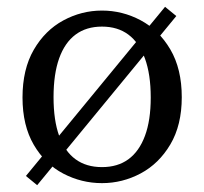

<svg xmlns="http://www.w3.org/2000/svg" viewBox="-20 -524 599 563"><path d="M497 -477 89 19 56 -8 464 -504ZM279 13Q219 13 165.5 -15Q112 -43 79 -99.5Q46 -156 46 -238Q46 -321 79 -378Q112 -435 165.5 -464Q219 -493 279 -493Q339 -493 392.5 -464.5Q446 -436 479.5 -379Q513 -322 513 -239Q513 -157 479.5 -100.5Q446 -44 392.5 -15.5Q339 13 279 13ZM279 -34Q325 -34 356.5 -57Q388 -80 405 -125.5Q422 -171 422 -238Q422 -306 405 -352.5Q388 -399 356.5 -422.5Q325 -446 279 -446Q233 -446 201.5 -422.5Q170 -399 153.5 -353Q137 -307 137 -239Q137 -171 153.5 -125.5Q170 -80 201.5 -57Q233 -34 279 -34Z"/></svg>

Font: Source Serif 4 18pt
Style: Regular
Weight: 400
Designer: Frank Grießhammer
Foundry: Adobe Systems Incorporated
Version: Version 4.004;hotconv 1.0.116;makeotfexe 2.5.65601